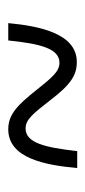

<svg xmlns="http://www.w3.org/2000/svg" viewBox="109 -589 207 465"><g transform="rotate(-90 212.5 -356.5)"><path d="M38 -273H79C88 -352 99 -398 134 -398C155 -398 169 -381 201 -340C241 -287 264 -274 295 -274C364 -274 382 -365 389 -440H347C339 -361 327 -316 293 -316C272 -316 258 -333 226 -373C191 -417 168 -440 132 -440C61 -440 45 -349 38 -273Z"/></g></svg>

Font: Noto Serif Armenian ExtraCondensed Light
Style: Regular
Weight: 300
Width: 2
Designer: Monotype Design Team
Foundry: Monotype Imaging Inc.
Version: Version 2.008